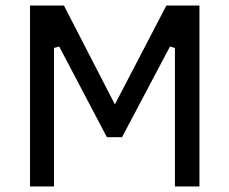

<svg xmlns="http://www.w3.org/2000/svg" viewBox="-20 -677 833 697"><path d="M176 0V-503L195 -508L368 -179H423L597 -508L615 -503V0H704V-657H584L397 -298L212 -657H89V0Z"/></svg>

Font: Logix
Style: Regular
Weight: 400
Designer: Michael Lee Finney
Version: Version 1.06